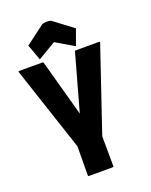

<svg xmlns="http://www.w3.org/2000/svg" viewBox="-138 -788 675 859"><g transform="rotate(-20 199.0 -358.5)"><path d="M247.6 -1.5H133.3Q129.9 -1.5 129.9 -5.4L130.9 -144L-2.4 -545.9Q-3.4 -549.8 0.5 -549.8H111.3Q116.2 -549.8 117.2 -545.9L190.9 -277.8L265.6 -545.9Q266.6 -549.8 270.5 -549.8H382.3Q386.2 -549.8 385.3 -545.9L250.5 -147.9L251.5 -5.4Q251.5 -1.5 247.6 -1.5ZM214.4 -710.4 305.2 -642.1 277.8 -566.9 191.4 -617.7 106 -566.9 78.6 -642.1 168.9 -710.4Q176.8 -714.8 192.9 -714.8Q208 -714.8 214.4 -710.4Z"/></g></svg>

Font: WRV
Style: Display
Weight: 400
Designer: Will Viles x Danh Hong
Version: Version 8.001; ttfautohint (v1.8.3)